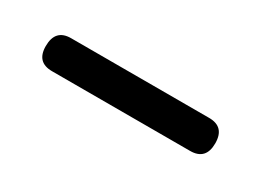

<svg xmlns="http://www.w3.org/2000/svg" viewBox="-18 -723 385 277"><g transform="rotate(30 175.0 -584.5)"><path d="M29 -583.5Q29 -611.5 55 -611.5H285Q311 -611.5 311 -584Q311 -556.5 285 -556.5H55Q29 -556.5 29 -583.5Z"/></g></svg>

Font: Fraunces 9pt
Style: Regular
Weight: 400
Version: Version 1.000;[b76b70a41]